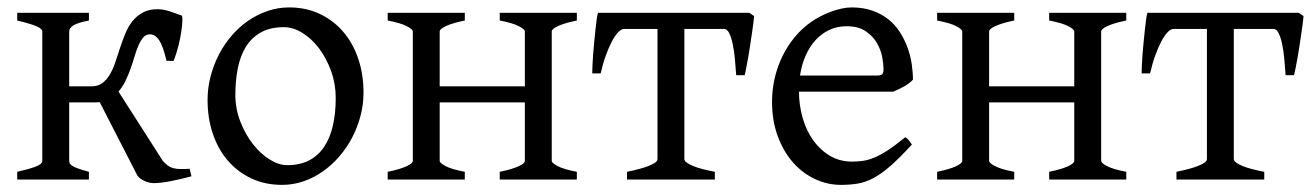

<svg xmlns="http://www.w3.org/2000/svg" viewBox="-20 -489 3581 523"><path d="M222.2 -454.1V-433.1Q189.9 -426.8 179.2 -419.4Q168.5 -412.1 168.5 -403.3V-253.9H229.5Q247.1 -253.9 259 -262.9Q271 -272 279.5 -286.6Q288.1 -301.3 294.4 -320.3Q300.8 -339.4 307.1 -358.9Q313.5 -378.4 321.3 -397.5Q329.1 -416.5 340.8 -431.2Q352.5 -445.8 368.9 -454.8Q385.3 -463.9 408.7 -463.9Q424.8 -463.9 441.9 -458.3Q459 -452.6 474.6 -446.8Q477.1 -445.8 476.8 -434.1Q476.6 -422.4 474.1 -404.5Q471.7 -386.7 466.3 -365.2Q460.9 -343.8 453.1 -323.2H433.6Q424.3 -363.3 413.6 -379.4Q402.8 -395.5 388.7 -395.5Q377.9 -395.5 370.8 -387.7Q363.8 -379.9 357.9 -366.9Q352.1 -354 347.2 -337.4Q342.3 -320.8 336.2 -303.5Q330.1 -286.1 322.3 -269.5Q314.5 -252.9 302.7 -239.7L423.8 -50.3Q431.2 -42.5 437.5 -37.8Q443.8 -33.2 451.9 -31Q460 -28.8 470.5 -28.6Q481 -28.3 496.6 -29.3L501.5 -8.8Q471.2 -0.5 444.1 4.6Q417 9.8 398.9 9.8Q386.2 9.8 373.5 3.9Q360.8 -2 354.5 -10.3L251.5 -210.9Q247.6 -210.4 243.7 -210.2Q239.7 -210 235.8 -210H168.5V-50.8Q168.5 -46.9 170.2 -43.7Q171.9 -40.5 177.2 -37.1Q182.6 -33.7 193.4 -29.8Q204.1 -25.9 222.2 -21V0H26.9V-21Q59.1 -28.3 77.1 -35.2Q95.2 -42 95.2 -50.8V-403.3Q95.2 -410.6 79.3 -417.5Q63.5 -424.3 26.9 -433.1V-454.1Z M894.5 -222.2Q894.5 -260.7 881.8 -295.7Q869.1 -330.6 849.1 -357.2Q829.1 -383.8 803.7 -399.4Q778.3 -415 753.4 -415Q716.3 -415 690.9 -400.9Q665.5 -386.7 650.1 -362.1Q634.8 -337.4 627.9 -303.7Q621.1 -270 621.1 -231Q621.1 -192.4 634.8 -157.5Q648.4 -122.6 669.2 -96.2Q689.9 -69.8 714.8 -54.4Q739.7 -39.1 762.2 -39.1Q796.9 -39.1 821.8 -52Q846.7 -64.9 862.8 -88.9Q878.9 -112.8 886.7 -146.5Q894.5 -180.2 894.5 -222.2ZM970.2 -236.8Q970.2 -204.1 961.9 -172.9Q953.6 -141.6 939 -113.8Q924.3 -85.9 903.8 -62.3Q883.3 -38.6 858.6 -21.5Q834 -4.4 806.2 5.1Q778.3 14.6 748.5 14.6Q702.1 14.6 664.8 -2.9Q627.4 -20.5 600.8 -51.3Q574.2 -82 559.8 -124.5Q545.4 -167 545.4 -216.8Q545.4 -249 553.5 -280.3Q561.5 -311.5 575.9 -339.6Q590.3 -367.7 610.6 -391.4Q630.9 -415 655.5 -432.1Q680.2 -449.2 708.7 -459Q737.3 -468.8 767.6 -468.8Q813.5 -468.8 850.8 -451.2Q888.2 -433.6 914.8 -402.6Q941.4 -371.6 955.8 -329.1Q970.2 -286.6 970.2 -236.8Z M1341.3 0V-21Q1374.5 -27.8 1392.1 -35.9Q1409.7 -43.9 1409.7 -50.8V-210H1177.7V-50.8Q1177.7 -44.9 1194.1 -36.4Q1210.4 -27.8 1246.1 -21V0H1036.1V-21Q1069.3 -27.8 1086.9 -35.9Q1104.5 -43.9 1104.5 -50.8V-403.3Q1104.5 -409.2 1088.1 -417.7Q1071.8 -426.3 1036.1 -433.1V-454.1H1246.1V-433.1Q1212.9 -426.3 1195.3 -418.2Q1177.7 -410.2 1177.7 -403.3V-253.9H1409.7V-403.3Q1409.7 -409.2 1393.3 -417.7Q1377 -426.3 1341.3 -433.1V-454.1H1551.3V-433.1Q1518.1 -426.3 1500.5 -418.2Q1482.9 -410.2 1482.9 -403.3V-50.8Q1482.9 -44.9 1499.3 -36.4Q1515.6 -27.8 1551.3 -21V0Z M1688 0V-21Q1704.6 -24.4 1719.5 -28.3Q1734.4 -32.2 1745.8 -36.6Q1757.3 -41 1764.2 -45.7Q1771 -50.3 1771 -55.7V-410.2H1680.2Q1672.4 -410.2 1663.8 -401.1Q1655.3 -392.1 1646.7 -376Q1638.2 -359.9 1630.1 -337.6Q1622.1 -315.4 1616.2 -289.1H1593.3Q1593.3 -295.9 1593.8 -309.3Q1594.2 -322.8 1595.5 -338.9Q1596.7 -355 1598.4 -372.6Q1600.1 -390.1 1601.8 -406.2Q1603.5 -422.4 1605.2 -435.1Q1606.9 -447.8 1608.9 -454.1H2021L2034.2 -445.3Q2033.7 -439 2032.2 -426.5Q2030.8 -414.1 2028.3 -398.4Q2025.9 -382.8 2023.4 -365.7Q2021 -348.6 2018.1 -332.8Q2015.1 -316.9 2012.7 -304Q2010.3 -291 2008.3 -284.2H1985.4Q1983.9 -307.1 1981.7 -329.8Q1979.5 -352.5 1975.6 -370.4Q1971.7 -388.2 1966.1 -399.2Q1960.4 -410.2 1952.6 -410.2H1844.2V-55.7Q1844.2 -50.8 1850.6 -46.1Q1856.9 -41.5 1867.9 -36.9Q1878.9 -32.2 1894.3 -28.3Q1909.7 -24.4 1927.2 -21V0Z M2286.1 -417.5Q2260.7 -417.5 2239.5 -407.7Q2218.3 -397.9 2201.9 -380.1Q2185.5 -362.3 2174.6 -337.6Q2163.6 -313 2159.2 -283.2H2368.2Q2379.4 -283.2 2383.1 -286.9Q2386.7 -290.5 2386.7 -300.8Q2386.7 -314 2383.1 -333.7Q2379.4 -353.5 2368.4 -372.3Q2357.4 -391.1 2337.6 -404.3Q2317.9 -417.5 2286.1 -417.5ZM2466.8 -272Q2458 -262.2 2443.4 -253.9Q2428.7 -245.6 2413.1 -239.3H2156.2Q2156.7 -201.2 2166.7 -166.7Q2176.8 -132.3 2195.6 -106.2Q2214.4 -80.1 2241 -64.5Q2267.6 -48.8 2300.8 -48.8Q2315.9 -48.8 2330.3 -50.8Q2344.7 -52.7 2361.3 -59.6Q2377.9 -66.4 2398.2 -79.6Q2418.5 -92.8 2445.8 -115.2Q2452.1 -111.8 2456.8 -105.5Q2461.4 -99.1 2463.9 -95.2Q2431.2 -59.6 2406.5 -37.8Q2381.8 -16.1 2360.1 -4.4Q2338.4 7.3 2317.1 11Q2295.9 14.6 2271 14.6Q2233.4 14.6 2199.5 -1.5Q2165.5 -17.6 2139.6 -47.1Q2113.8 -76.7 2098.4 -118.4Q2083 -160.2 2083 -211.9Q2083 -244.6 2090.3 -276.4Q2097.7 -308.1 2111.6 -336.4Q2125.5 -364.7 2145.5 -388.7Q2165.5 -412.6 2190.9 -430.2Q2201.7 -437.5 2215.1 -444.6Q2228.5 -451.7 2243.2 -457Q2257.8 -462.4 2272.2 -465.6Q2286.6 -468.8 2299.8 -468.8Q2331.5 -468.8 2356.4 -460Q2381.3 -451.2 2399.9 -436.3Q2418.5 -421.4 2431.2 -401.6Q2443.8 -381.8 2451.9 -359.9Q2460 -337.9 2463.4 -315.2Q2466.8 -292.5 2466.8 -272Z M2837.9 0V-21Q2871.1 -27.8 2888.7 -35.9Q2906.2 -43.9 2906.2 -50.8V-210H2674.3V-50.8Q2674.3 -44.9 2690.7 -36.4Q2707 -27.8 2742.7 -21V0H2532.7V-21Q2565.9 -27.8 2583.5 -35.9Q2601.1 -43.9 2601.1 -50.8V-403.3Q2601.1 -409.2 2584.7 -417.7Q2568.4 -426.3 2532.7 -433.1V-454.1H2742.7V-433.1Q2709.5 -426.3 2691.9 -418.2Q2674.3 -410.2 2674.3 -403.3V-253.9H2906.2V-403.3Q2906.2 -409.2 2889.9 -417.7Q2873.5 -426.3 2837.9 -433.1V-454.1H3047.9V-433.1Q3014.6 -426.3 2997.1 -418.2Q2979.5 -410.2 2979.5 -403.3V-50.8Q2979.5 -44.9 2995.8 -36.4Q3012.2 -27.8 3047.9 -21V0Z M3184.6 0V-21Q3201.2 -24.4 3216.1 -28.3Q3231 -32.2 3242.4 -36.6Q3253.9 -41 3260.7 -45.7Q3267.6 -50.3 3267.6 -55.7V-410.2H3176.8Q3168.9 -410.2 3160.4 -401.1Q3151.9 -392.1 3143.3 -376Q3134.8 -359.9 3126.7 -337.6Q3118.7 -315.4 3112.8 -289.1H3089.8Q3089.8 -295.9 3090.3 -309.3Q3090.8 -322.8 3092 -338.9Q3093.3 -355 3095 -372.6Q3096.7 -390.1 3098.4 -406.2Q3100.1 -422.4 3101.8 -435.1Q3103.5 -447.8 3105.5 -454.1H3517.6L3530.8 -445.3Q3530.3 -439 3528.8 -426.5Q3527.3 -414.1 3524.9 -398.4Q3522.5 -382.8 3520 -365.7Q3517.6 -348.6 3514.6 -332.8Q3511.7 -316.9 3509.3 -304Q3506.8 -291 3504.9 -284.2H3481.9Q3480.5 -307.1 3478.3 -329.8Q3476.1 -352.5 3472.2 -370.4Q3468.3 -388.2 3462.6 -399.2Q3457 -410.2 3449.2 -410.2H3340.8V-55.7Q3340.8 -50.8 3347.2 -46.1Q3353.5 -41.5 3364.5 -36.9Q3375.5 -32.2 3390.9 -28.3Q3406.2 -24.4 3423.8 -21V0Z"/></svg>

Font: Noto Serif Devanagari
Style: Bold
Weight: 700
Designer: Monotype Design Team
Foundry: Monotype Imaging Inc.
Version: Version 1.01